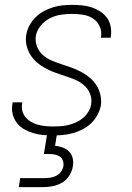

<svg xmlns="http://www.w3.org/2000/svg" viewBox="-20 -548 540 788"><path d="M198 8Q177 8 156 6Q135 4 115.5 -2Q96 -8 78.5 -18Q61 -28 49 -44Q37 -60 32 -80Q27 -100 31 -121Q31 -123 31.5 -124.5Q32 -126 32 -128H72Q72 -127 71.5 -125.5Q71 -124 71 -123Q68 -107 72 -92Q76 -77 85.5 -66Q95 -55 108 -47.5Q121 -40 136 -36Q151 -32 166.5 -30.5Q182 -29 198 -29Q214 -29 229.5 -30Q245 -31 261 -35Q277 -39 292.5 -46Q308 -53 321 -64Q334 -75 343 -90Q352 -105 354 -120Q358 -143 349.5 -163.5Q341 -184 325 -198Q309 -212 289 -220.5Q269 -229 248.5 -235.5Q228 -242 207.5 -249.5Q187 -257 168 -267Q149 -277 133 -290.5Q117 -304 105.5 -322Q94 -340 89 -361.5Q84 -383 88 -406Q91 -425 101 -443.5Q111 -462 126 -477Q141 -492 159.5 -502Q178 -512 197.5 -518Q217 -524 236.5 -526Q256 -528 275 -528Q296 -528 316.5 -526Q337 -524 355.5 -518Q374 -512 390.5 -501.5Q407 -491 418.5 -475.5Q430 -460 434 -440Q438 -420 435 -400Q435 -398 434.5 -396.5Q434 -395 434 -393H394Q394 -395 394 -396Q394 -397 395 -398Q398 -421 388.5 -441Q379 -461 361 -472.5Q343 -484 320.5 -487.5Q298 -491 275 -491Q253 -491 229.5 -487.5Q206 -484 184.5 -473Q163 -462 147 -442.5Q131 -423 127 -400Q124 -377 132 -356.5Q140 -336 156 -322Q172 -308 192 -299.5Q212 -291 232.5 -284.5Q253 -278 273.5 -270.5Q294 -263 313 -253Q332 -243 348 -229.5Q364 -216 375.5 -198.5Q387 -181 392 -159Q397 -137 394 -115Q390 -95 379.5 -75.5Q369 -56 353.5 -41.5Q338 -27 318.5 -17Q299 -7 279 -1.5Q259 4 238.5 6Q218 8 198 8ZM57 220 63 183H163Q175 183 187.5 181Q200 179 211.5 173Q223 167 230.5 156.5Q238 146 240 134Q242 122 238 111Q234 100 224.5 94Q215 88 203.5 86Q192 84 180 84H160L174 0H214L206 50Q222 52 237.5 57.5Q253 63 264 74.5Q275 86 278.5 102Q282 118 279 135Q276 154 264.5 172.5Q253 191 235 201.5Q217 212 197 216Q177 220 157 220Z"/></svg>

Font: Iosevka SS04 Extralight
Style: Italic
Weight: 200
Italic angle: -9°
Monospace: yes
Designer: Belleve Invis
Foundry: Belleve Invis
Version: Version 19.0.0; ttfautohint (v1.8.4)